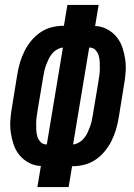

<svg xmlns="http://www.w3.org/2000/svg" viewBox="-20 -755 540 775"><path d="M131 0 145 -85Q119 -86 96.5 -98Q74 -110 58.5 -129Q43 -148 35 -171.5Q27 -195 23.5 -220.5Q20 -246 22 -272.5Q24 -299 29 -326L50 -456Q54 -480 61 -503.5Q68 -527 79 -549Q90 -571 106.5 -591Q123 -611 144 -625Q165 -639 189 -645Q213 -651 236 -651H238L252 -735H378L364 -650Q390 -649 412.5 -637Q435 -625 450.5 -606Q466 -587 474 -563.5Q482 -540 485.5 -514.5Q489 -489 487 -462.5Q485 -436 480 -409L459 -279Q455 -255 448 -231.5Q441 -208 430 -186Q419 -164 402.5 -144Q386 -124 365 -110Q344 -96 320 -90Q296 -84 273 -84H271L257 0ZM275 -172Q287 -173 299 -180Q311 -187 319.5 -197.5Q328 -208 333.5 -220Q339 -232 343.5 -244Q348 -256 350.5 -268.5Q353 -281 355 -293L377 -424Q379 -437 381 -451Q383 -465 383 -478.5Q383 -492 382.5 -505.5Q382 -519 378 -531.5Q374 -544 365 -553.5Q356 -563 342 -563H340ZM167 -172H169L234 -563Q222 -562 210 -555Q198 -548 189.5 -537.5Q181 -527 175.5 -515Q170 -503 165.5 -491Q161 -479 158.5 -466.5Q156 -454 154 -442L132 -311Q130 -298 128 -284Q126 -270 126 -256.5Q126 -243 126.5 -229.5Q127 -216 131 -203.5Q135 -191 144 -181.5Q153 -172 167 -172Z"/></svg>

Font: Iosevka Term Curly Extrabold
Style: Italic
Weight: 800
Italic angle: -9°
Designer: Belleve Invis
Foundry: Belleve Invis
Version: Version 32.3.0